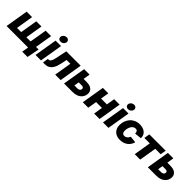

<svg xmlns="http://www.w3.org/2000/svg" viewBox="377 -2416 4227 4227"><g transform="rotate(45 2490.5 -302.5)"><path d="M97.7 -535.6H267.6L200.7 -132.8H331.1L397.9 -535.6H559.6L492.7 -132.8H623L689.9 -535.6H859.4L771 0H8.8ZM652.3 156.2 678.2 0H633.8L655.8 -132.8H873L816.4 156.2Z M910.2 0 999 -535.6H1168.9L1080.1 0ZM1093.3 -595.2Q1055.2 -595.2 1033.4 -619.1Q1011.7 -643.1 1017.6 -678.2Q1022.9 -713.4 1053 -737.3Q1083 -761.2 1120.6 -761.2Q1158.7 -761.2 1180.7 -737.3Q1202.6 -713.4 1196.8 -678.2Q1190.9 -643.1 1160.9 -619.1Q1130.9 -595.2 1093.3 -595.2Z M1143.1 0 1164.6 -131.3H1183.6Q1202.1 -131.3 1216.3 -139.4Q1230.5 -147.5 1241.9 -165.3Q1253.4 -183.1 1262.9 -212.6Q1272.5 -242.2 1281.2 -285.6L1332 -535.6H1780.8L1692.4 0H1522.5L1589.4 -405.3H1472.2L1442.4 -263.7Q1421.9 -165.5 1387.2 -107.9Q1352.5 -50.3 1306.2 -25.1Q1259.8 0 1204.1 0Z M1964.8 -375.5H2126.5Q2199.2 -375.5 2247.6 -352.3Q2295.9 -329.1 2316.9 -287.1Q2337.9 -245.1 2328.6 -187Q2319.3 -129.9 2284.2 -87.9Q2249 -45.9 2193.1 -22.9Q2137.2 0 2064.5 0H1798.8L1887.7 -535.6H2057.6L1990.2 -130.4H2083.5Q2117.2 -130.4 2138.7 -145.8Q2160.2 -161.1 2164.6 -187Q2168.9 -214.8 2153.1 -230.2Q2137.2 -245.6 2103.5 -245.6H1943.4Z M2839.8 -341.8 2817.9 -209H2538.1L2560.1 -341.8ZM2641.1 -535.6 2552.2 0H2382.3L2471.2 -535.6ZM2992.7 -535.6 2904.3 0H2734.4L2823.2 -535.6Z M3010.7 0 3099.6 -535.6H3269.5L3180.7 0ZM3193.8 -595.2Q3155.8 -595.2 3134 -619.1Q3112.3 -643.1 3118.2 -678.2Q3123.5 -713.4 3153.6 -737.3Q3183.6 -761.2 3221.2 -761.2Q3259.3 -761.2 3281.2 -737.3Q3303.2 -713.4 3297.4 -678.2Q3291.5 -643.1 3261.5 -619.1Q3231.4 -595.2 3193.8 -595.2Z M3544.9 10.7Q3470.7 10.7 3417.2 -17.8Q3363.8 -46.4 3335.4 -97.9Q3307.1 -149.4 3307.1 -218.3Q3307.1 -280.8 3327.4 -339.1Q3347.7 -397.5 3387.2 -443.8Q3426.8 -490.2 3484.9 -517.3Q3543 -544.4 3618.7 -544.4Q3671.4 -544.4 3714.1 -530.3Q3756.8 -516.1 3787.4 -489.7Q3817.9 -463.4 3833.3 -426.3Q3848.6 -389.2 3846.2 -343.3L3684.6 -326.7Q3684.6 -346.2 3681.2 -362.1Q3677.7 -377.9 3669.9 -389.4Q3662.1 -400.9 3649.2 -407Q3636.2 -413.1 3617.7 -413.1Q3581.1 -413.1 3554.7 -394.3Q3528.3 -375.5 3511 -345.2Q3493.7 -314.9 3485.6 -280Q3477.5 -245.1 3477.5 -212.9Q3477.5 -184.1 3485.4 -163.1Q3493.2 -142.1 3509.5 -131.3Q3525.9 -120.6 3550.8 -120.6Q3570.3 -120.6 3588.1 -127Q3606 -133.3 3621.1 -145Q3636.2 -156.7 3647.7 -173.3Q3659.2 -189.9 3666 -210.4L3821.8 -192.9Q3809.6 -146 3784.7 -108.6Q3759.8 -71.3 3723.9 -44.7Q3688 -18.1 3642.8 -3.7Q3597.7 10.7 3544.9 10.7Z M3999 0 4065.4 -402.8H3896L3918.5 -535.6H4426.8L4404.3 -402.8H4235.4L4168.5 0Z M4572.8 -375.5H4734.4Q4807.1 -375.5 4855.5 -352.3Q4903.8 -329.1 4924.8 -287.1Q4945.8 -245.1 4936.5 -187Q4927.2 -129.9 4892.1 -87.9Q4856.9 -45.9 4801 -22.9Q4745.1 0 4672.4 0H4406.7L4495.6 -535.6H4665.5L4598.1 -130.4H4691.4Q4725.1 -130.4 4746.6 -145.8Q4768.1 -161.1 4772.5 -187Q4776.9 -214.8 4761 -230.2Q4745.1 -245.6 4711.4 -245.6H4551.3Z"/></g></svg>

Font: Inter 20pt ExtraBold
Style: Italic
Weight: 800
Italic angle: -9.3988°
Version: Version 4.001;git-66647c0bb